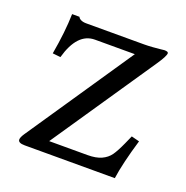

<svg xmlns="http://www.w3.org/2000/svg" viewBox="-89 -525 590 608"><g transform="rotate(20 206.0 -221.0)"><path d="M106.4 -429.7H301.8Q314.9 -429.7 330.8 -430.9Q346.7 -432.1 357.4 -433.3Q368.2 -434.6 368.7 -434.6Q381.8 -434.6 381.8 -428.7Q381.8 -418.9 359.9 -386.7L124 -39.1H253.4Q281.7 -39.1 299.8 -47.4Q317.9 -55.7 328.4 -70.3Q338.9 -85 352.1 -114.3L364.7 -142.6L391.6 -135.7Q366.7 -52.2 359.4 0H55.7Q33.2 0 33.2 -11.7Q33.2 -19 42 -32.2L284.7 -390.6H150.4Q91.3 -390.6 66.4 -301.3L39.6 -304.2Q53.2 -380.9 54.7 -441.9H79.6Q81.1 -437 88.4 -433.3Q95.7 -429.7 106.4 -429.7Z"/></g></svg>

Font: Libertinage
Style: b
Weight: 400
Designer: OSP
Foundry: OSP
Version: Version 1.0; 2008; OFL relea